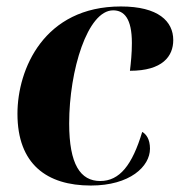

<svg xmlns="http://www.w3.org/2000/svg" viewBox="-20 -564 556 594"><path d="M261 10C382 10 444 -49 444 -104C444 -134 432 -149 420 -156C389 -53 350 -4 290 -4C229 -4 194 -55 194 -182C194 -347 251 -532 330 -532C364 -532 388 -507 388 -431C388 -398 385 -371 382 -345C483 -345 516 -390 516 -440C516 -498 470 -544 354 -544C116 -544 34 -350 34 -212C34 -56 125 10 261 10Z"/></svg>

Font: Noto Serif Display SemiCondensed ExtraBold
Style: Italic
Weight: 800
Width: 4
Italic angle: -12°
Designer: Monotype Design Team
Foundry: Monotype Imaging Inc.
Version: Version 2.009